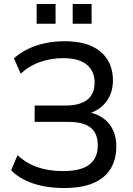

<svg xmlns="http://www.w3.org/2000/svg" viewBox="-20 -935 667 964"><path d="M301 9Q244 9 194.5 -1Q145 -11 104.5 -31Q64 -51 36 -80L68 -156Q112 -115 168.5 -95.5Q225 -76 296 -76Q386 -76 428.5 -108.5Q471 -141 471 -205Q471 -266 434.5 -294.5Q398 -323 324 -323H154V-405H307Q381 -405 418 -434Q455 -463 455 -521Q455 -578 415.5 -610.5Q376 -643 297 -643Q237 -643 182 -624Q127 -605 84 -565L50 -642Q81 -670 121.5 -689.5Q162 -709 208.5 -718.5Q255 -728 304 -728Q386 -728 439.5 -703.5Q493 -679 520 -635Q547 -591 547 -531Q547 -469 514 -425Q481 -381 423 -364V-372Q489 -360 526.5 -315Q564 -270 564 -199Q564 -135 535.5 -88Q507 -41 449.5 -16Q392 9 301 9ZM345 -816V-915H440V-816ZM164 -816V-915H259V-816Z"/></svg>

Font: Nunitoga
Style: Medium
Weight: 500
Designer: Vernon Adams
Foundry: Vernon Adams
Version: Version 1.0